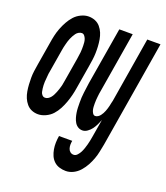

<svg xmlns="http://www.w3.org/2000/svg" viewBox="-160 -623 816 942"><g transform="rotate(20 248.0 -152.5)"><path d="M70 8Q52 8 36.5 1.5Q21 -5 10 -18Q-1 -31 -7.5 -46.5Q-14 -62 -17 -79.5Q-20 -97 -21 -114.5Q-22 -132 -22 -149.5Q-22 -167 -19.5 -185Q-17 -203 -14 -221L6 -341Q9 -361 13.5 -381Q18 -401 25.5 -420.5Q33 -440 43.5 -459Q54 -478 68 -493.5Q82 -509 102 -518.5Q122 -528 141 -528Q159 -528 175 -521.5Q191 -515 202 -502Q213 -489 219.5 -473.5Q226 -458 229 -440.5Q232 -423 233 -405.5Q234 -388 233.5 -370.5Q233 -353 230.5 -335Q228 -317 225 -299L205 -179Q202 -159 197 -139Q192 -119 185 -99.5Q178 -80 168 -61Q158 -42 144 -26.5Q130 -11 109.5 -1.5Q89 8 70 8ZM75 -80Q83 -80 90.5 -84.5Q98 -89 104 -96.5Q110 -104 113.5 -111.5Q117 -119 120.5 -127Q124 -135 126.5 -143.5Q129 -152 131.5 -160Q134 -168 135 -176.5Q136 -185 138 -193L158 -313Q159 -322 160.5 -331Q162 -340 163 -349Q164 -358 164 -367Q164 -376 164 -384.5Q164 -393 163 -402Q162 -411 159 -419Q156 -427 150.5 -433.5Q145 -440 137 -440Q129 -440 121 -435.5Q113 -431 107.5 -423.5Q102 -416 98 -408.5Q94 -401 90.5 -393Q87 -385 84.5 -376.5Q82 -368 80 -360Q78 -352 76 -343.5Q74 -335 73 -327L53 -207Q51 -198 50.5 -189Q50 -180 49 -171Q48 -162 47.5 -153Q47 -144 47.5 -135.5Q48 -127 49 -118Q50 -109 52 -101Q54 -93 60 -86.5Q66 -80 75 -80ZM293 223Q276 223 259.5 218Q243 213 231 201.5Q219 190 212.5 175Q206 160 203 143Q200 126 200.5 108.5Q201 91 204 73H273Q271 84 271 94Q271 104 274 113.5Q277 123 284.5 129Q292 135 302 135Q313 135 321.5 125.5Q330 116 335 106Q340 96 343.5 85.5Q347 75 350 64.5Q353 54 355 43.5Q357 33 359 22L375 -73Q370 -60 363.5 -46.5Q357 -33 348.5 -21.5Q340 -10 327.5 -1Q315 8 302 8Q289 8 278.5 1.5Q268 -5 261.5 -16Q255 -27 251.5 -39Q248 -51 246 -63.5Q244 -76 243.5 -89Q243 -102 243 -115.5Q243 -129 243.5 -142Q244 -155 246 -168.5Q248 -182 249.5 -195Q251 -208 253 -221L303 -520H373L321 -207Q319 -198 318 -189.5Q317 -181 316 -172Q315 -163 314.5 -154.5Q314 -146 314 -137Q314 -128 314.5 -119.5Q315 -111 317 -103Q319 -95 324 -87.5Q329 -80 337 -80Q344 -80 351 -84.5Q358 -89 362.5 -95Q367 -101 371 -108Q375 -115 377.5 -122Q380 -129 382.5 -136.5Q385 -144 386.5 -151Q388 -158 389.5 -165.5Q391 -173 393 -180L449 -520H518L426 36Q422 56 418 76Q414 96 407 115Q400 134 390 152.5Q380 171 365.5 187.5Q351 204 332 213.5Q313 223 293 223Z"/></g></svg>

Font: Iosevka Term Curly Semibold
Style: Italic
Weight: 600
Italic angle: -9°
Designer: Belleve Invis
Foundry: Belleve Invis
Version: Version 32.3.0